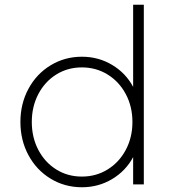

<svg xmlns="http://www.w3.org/2000/svg" viewBox="-20 -777 714 809"><path d="M66 -263Q66 -340 100 -403Q134 -466 193.5 -502Q253 -538 325 -538Q395 -538 452.5 -503.5Q510 -469 541 -411V-757H586V0H541V-115Q510 -57 452.5 -22.5Q395 12 325 12Q253 12 193.5 -24Q134 -60 100 -123Q66 -186 66 -263ZM325 -33Q385 -33 433.5 -63Q482 -93 510 -145.5Q538 -198 538 -263Q538 -328 510 -380.5Q482 -433 433.5 -463Q385 -493 325 -493Q265 -493 217 -463Q169 -433 141.5 -380.5Q114 -328 114 -263Q114 -198 141.5 -145.5Q169 -93 217 -63Q265 -33 325 -33Z"/></svg>

Font: Eudoxus Sans ExtraLight
Style: Regular
Weight: 200
Designer: Stijn de Vries
Foundry: tokotype
Version: Version 2.005